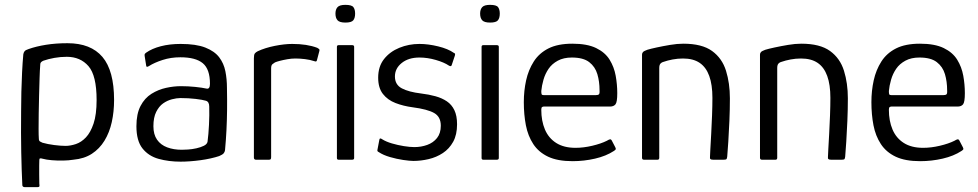

<svg xmlns="http://www.w3.org/2000/svg" viewBox="-20 -658 4030 791"><path d="M72 105Q69 45 67.5 -31Q66 -107 67 -200Q67 -238 68 -279.5Q69 -321 71 -361Q73 -401 76 -434Q77 -441 81 -446.5Q85 -452 98 -456Q129 -467 169.5 -473.5Q210 -480 258 -480Q354 -480 402 -423.5Q450 -367 450 -246Q450 -198 440.5 -155Q431 -112 410.5 -78.5Q390 -45 358.5 -24.5Q327 -4 282 0Q264 3 240 3.5Q216 4 193 2Q170 0 156 -4Q149 -6 145.5 -5.5Q142 -5 142 1Q142 8 141.5 24.5Q141 41 141.5 61Q142 81 142 99Q143 105 142.5 109Q142 113 133 113H82Q77 113 74.5 110.5Q72 108 72 105ZM140 -87Q140 -78 145 -75Q150 -72 155 -70Q176 -64 203 -60.5Q230 -57 250 -57Q270 -57 292.5 -64.5Q315 -72 334 -92Q353 -112 365.5 -149Q378 -186 378 -246Q378 -347 344.5 -385.5Q311 -424 255 -424Q229 -424 204 -419.5Q179 -415 159 -408Q154 -406 150 -402.5Q146 -399 146 -394Q144 -369 143 -335Q142 -301 141 -263.5Q140 -226 139.5 -190.5Q139 -155 139 -127.5Q139 -100 140 -87Z M724 8Q675 8 633.5 -3.5Q592 -15 567 -46.5Q542 -78 542 -138Q542 -189 559 -221.5Q576 -254 604 -271.5Q632 -289 664 -296Q696 -303 725 -303Q755 -303 784 -300Q813 -297 831 -293Q845 -290 845 -313Q845 -373 815.5 -397.5Q786 -422 723 -422Q684 -422 650 -411Q616 -400 594 -386Q588 -382 585 -383Q582 -384 582 -389L576 -427Q575 -433 576.5 -435.5Q578 -438 582 -441Q606 -458 642.5 -467.5Q679 -477 724 -477Q788 -477 826 -462Q864 -447 883 -422Q902 -397 908.5 -364.5Q915 -332 915 -296Q916 -247 915.5 -205Q915 -163 913 -122.5Q911 -82 907 -39Q906 -32 901.5 -26.5Q897 -21 883 -15Q868 -10 848 -5.5Q828 -1 806 2Q784 5 763 6.5Q742 8 724 8ZM729 -41Q738 -41 754.5 -42Q771 -43 789 -47Q807 -51 820 -57.5Q833 -64 835 -74Q839 -104 841 -144Q843 -184 842 -219Q842 -239 828 -243Q815 -247 786 -250.5Q757 -254 723 -254Q708 -254 688.5 -249Q669 -244 652 -232Q635 -220 623.5 -197Q612 -174 612 -138Q612 -104 627 -82.5Q642 -61 668.5 -51Q695 -41 729 -41Z M1184 -477Q1245 -477 1287 -461Q1292 -458 1294.5 -456Q1297 -454 1296 -449L1286 -411Q1285 -406 1282.5 -405Q1280 -404 1275 -406Q1257 -412 1236 -414.5Q1215 -417 1197 -417Q1181 -417 1164 -414Q1147 -411 1133.5 -407.5Q1120 -404 1113 -401Q1109 -398 1103 -394Q1097 -390 1097 -376V-11Q1097 -4 1095 -2Q1093 0 1088 0H1034Q1031 0 1028.5 -2Q1026 -4 1026 -9V-418Q1026 -433 1030 -438Q1034 -443 1042 -447Q1072 -461 1112 -469Q1152 -477 1184 -477Z M1443 -602Q1443 -584 1435.5 -574.5Q1428 -565 1403 -565Q1379 -565 1370.5 -574.5Q1362 -584 1362 -602Q1362 -619 1370.5 -628.5Q1379 -638 1403 -638Q1429 -638 1436 -628.5Q1443 -619 1443 -602ZM1439 -7Q1439 0 1431 0H1375Q1368 0 1368 -7V-465Q1368 -472 1375 -472H1431Q1439 -472 1439 -465Z M1543 -83Q1544 -88 1547.5 -87.5Q1551 -87 1555 -84Q1571 -74 1595 -67Q1619 -60 1644 -56Q1669 -52 1687 -52Q1715 -52 1740 -61Q1765 -70 1780.5 -89.5Q1796 -109 1796 -140Q1796 -177 1768.5 -192.5Q1741 -208 1680 -216Q1642 -221 1609.5 -233.5Q1577 -246 1557.5 -271Q1538 -296 1538 -338Q1538 -384 1562 -414.5Q1586 -445 1625 -461Q1664 -477 1708 -477Q1744 -477 1785 -467Q1826 -457 1850 -440Q1855 -438 1855 -435.5Q1855 -433 1854 -429L1841 -390Q1839 -382 1829 -388Q1810 -401 1775.5 -411Q1741 -421 1708 -421Q1663 -421 1635 -398.5Q1607 -376 1607 -343Q1607 -309 1635.5 -294Q1664 -279 1714 -273Q1747 -269 1774 -261.5Q1801 -254 1821 -240.5Q1841 -227 1852 -204Q1863 -181 1863 -146Q1863 -103 1847 -74Q1831 -45 1804.5 -27.5Q1778 -10 1746 -2.5Q1714 5 1683 5Q1668 5 1641 1Q1614 -3 1586.5 -11Q1559 -19 1541 -31Q1537 -33 1535.5 -35Q1534 -37 1535 -41Z M2039 -602Q2039 -584 2031.5 -574.5Q2024 -565 1999 -565Q1975 -565 1966.5 -574.5Q1958 -584 1958 -602Q1958 -619 1966.5 -628.5Q1975 -638 1999 -638Q2025 -638 2032 -628.5Q2039 -619 2039 -602ZM2035 -7Q2035 0 2027 0H1971Q1964 0 1964 -7V-465Q1964 -472 1971 -472H2027Q2035 -472 2035 -465Z M2138 -237Q2138 -284 2147.5 -327Q2157 -370 2179 -404.5Q2201 -439 2239.5 -458.5Q2278 -478 2338 -478Q2399 -478 2436 -460Q2473 -442 2491.5 -412Q2510 -382 2516.5 -346Q2523 -310 2523 -274Q2523 -237 2515.5 -228Q2508 -219 2493 -219H2220Q2217 -219 2213.5 -217Q2210 -215 2210 -206Q2210 -160 2225 -124.5Q2240 -89 2271.5 -69Q2303 -49 2351 -49Q2384 -49 2420 -57.5Q2456 -66 2480 -78Q2488 -83 2493 -84Q2498 -85 2502 -76L2515 -51Q2518 -45 2516.5 -42.5Q2515 -40 2509 -36Q2477 -15 2431.5 -4.5Q2386 6 2339 6Q2277 6 2238 -12.5Q2199 -31 2177 -64.5Q2155 -98 2146.5 -142Q2138 -186 2138 -237ZM2450 -286Q2450 -322 2441 -352.5Q2432 -383 2407.5 -402Q2383 -421 2336 -421Q2302 -421 2278 -408Q2254 -395 2240 -374.5Q2226 -354 2219 -329.5Q2212 -305 2210 -283Q2210 -273 2211.5 -269.5Q2213 -266 2221 -266H2433Q2443 -266 2447 -269Q2451 -272 2450 -286Z M2633 0Q2625 0 2625 -8Q2625 -114 2625 -220Q2625 -326 2625 -433Q2625 -439 2629 -443.5Q2633 -448 2647 -453Q2660 -457 2685.5 -462.5Q2711 -468 2740.5 -473Q2770 -478 2795 -478Q2872 -478 2913.5 -448Q2955 -418 2971 -366.5Q2987 -315 2987 -253Q2987 -207 2985 -160.5Q2983 -114 2980.5 -75Q2978 -36 2976 -13Q2975 -4 2972.5 -2Q2970 0 2961 0H2918Q2910 0 2907 -2.5Q2904 -5 2905 -12Q2905 -18 2906.5 -44Q2908 -70 2910 -106.5Q2912 -143 2913.5 -182.5Q2915 -222 2915 -255Q2915 -309 2902 -345Q2889 -381 2862.5 -399Q2836 -417 2794 -417Q2772 -417 2751 -413Q2730 -409 2713 -403Q2707 -402 2701.5 -396.5Q2696 -391 2696 -378Q2696 -322 2696 -260Q2696 -198 2696 -134.5Q2696 -71 2696 -8Q2696 0 2689 0Z M3119 0Q3111 0 3111 -8Q3111 -114 3111 -220Q3111 -326 3111 -433Q3111 -439 3115 -443.5Q3119 -448 3133 -453Q3146 -457 3171.5 -462.5Q3197 -468 3226.5 -473Q3256 -478 3281 -478Q3358 -478 3399.5 -448Q3441 -418 3457 -366.5Q3473 -315 3473 -253Q3473 -207 3471 -160.5Q3469 -114 3466.5 -75Q3464 -36 3462 -13Q3461 -4 3458.5 -2Q3456 0 3447 0H3404Q3396 0 3393 -2.5Q3390 -5 3391 -12Q3391 -18 3392.5 -44Q3394 -70 3396 -106.5Q3398 -143 3399.5 -182.5Q3401 -222 3401 -255Q3401 -309 3388 -345Q3375 -381 3348.5 -399Q3322 -417 3280 -417Q3258 -417 3237 -413Q3216 -409 3199 -403Q3193 -402 3187.5 -396.5Q3182 -391 3182 -378Q3182 -322 3182 -260Q3182 -198 3182 -134.5Q3182 -71 3182 -8Q3182 0 3175 0Z M3570 -237Q3570 -284 3579.5 -327Q3589 -370 3611 -404.5Q3633 -439 3671.5 -458.5Q3710 -478 3770 -478Q3831 -478 3868 -460Q3905 -442 3923.5 -412Q3942 -382 3948.5 -346Q3955 -310 3955 -274Q3955 -237 3947.5 -228Q3940 -219 3925 -219H3652Q3649 -219 3645.5 -217Q3642 -215 3642 -206Q3642 -160 3657 -124.5Q3672 -89 3703.5 -69Q3735 -49 3783 -49Q3816 -49 3852 -57.5Q3888 -66 3912 -78Q3920 -83 3925 -84Q3930 -85 3934 -76L3947 -51Q3950 -45 3948.5 -42.5Q3947 -40 3941 -36Q3909 -15 3863.5 -4.5Q3818 6 3771 6Q3709 6 3670 -12.5Q3631 -31 3609 -64.5Q3587 -98 3578.5 -142Q3570 -186 3570 -237ZM3882 -286Q3882 -322 3873 -352.5Q3864 -383 3839.5 -402Q3815 -421 3768 -421Q3734 -421 3710 -408Q3686 -395 3672 -374.5Q3658 -354 3651 -329.5Q3644 -305 3642 -283Q3642 -273 3643.5 -269.5Q3645 -266 3653 -266H3865Q3875 -266 3879 -269Q3883 -272 3882 -286Z"/></svg>

Font: Glory
Style: Regular
Weight: 400
Designer: Robert Leuschke
Foundry: Robert Leuschke
Version: Version 1.011